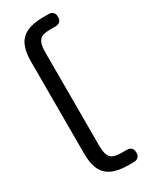

<svg xmlns="http://www.w3.org/2000/svg" viewBox="-237 -858 852 1058"><g transform="rotate(-30 188.5 -328.5)"><path d="M276.4 -720.7H244.6Q210.9 -720.7 192.6 -713.1Q174.3 -705.6 165.5 -684.8Q156.7 -664.1 156.7 -623V-87.9Q156.7 -68.8 146.7 -58.8Q136.7 -48.8 117.7 -48.8H102.1Q83 -48.8 73 -58.8Q63 -68.8 63 -87.9V-623Q63 -683.6 80.8 -722.2Q98.6 -760.7 138.4 -779.8Q178.2 -798.8 244.6 -798.8H276.4Q295.4 -798.8 305.4 -788.8Q315.4 -778.8 315.4 -759.8Q315.4 -740.7 305.4 -730.7Q295.4 -720.7 276.4 -720.7ZM315.4 103.5Q315.4 122.6 305.4 132.6Q295.4 142.6 276.4 142.6H244.6Q178.2 142.6 138.4 123.5Q98.6 104.5 80.8 65.9Q63 27.3 63 -33.2V-568.4Q63 -587.4 73 -597.4Q83 -607.4 102.1 -607.4H117.7Q136.7 -607.4 146.7 -597.4Q156.7 -587.4 156.7 -568.4V-33.2Q156.7 7.8 165.5 28.6Q174.3 49.3 192.6 56.9Q210.9 64.5 244.6 64.5H276.4Q295.4 64.5 305.4 74.5Q315.4 84.5 315.4 103.5Z"/></g></svg>

Font: Gyrochrome
Style: Regular
Weight: 400
Designer: David Moles
Foundry: David Moles
Version: Version 1.005;Glyphs 3.2.3 (3260)